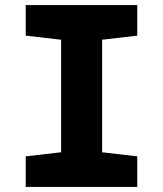

<svg xmlns="http://www.w3.org/2000/svg" viewBox="-20 -734 640 754"><path d="M81 0V-120L220 -136V-578L81 -594V-714H519V-594L381 -578V-136L519 -120V0Z"/></svg>

Font: Noto Sans Mono Extra
Style: Regular
Weight: 800
Designer: Monotype Design Team
Foundry: Monotype Imaging Inc.
Version: Version 1.900